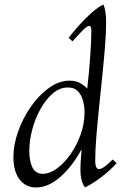

<svg xmlns="http://www.w3.org/2000/svg" viewBox="-20 -810 547 845"><path d="M139 15Q93 15 66 -20.5Q39 -56 39 -118Q39 -173 60 -232Q81 -291 116.5 -341.5Q152 -392 196 -423.5Q240 -455 286 -455Q315 -455 334 -443.5Q353 -432 364 -420Q372 -491 377 -560Q382 -629 382 -676Q382 -696 373 -696Q363 -696 344 -676.5Q325 -657 299 -628L282 -644Q300 -667 326 -696.5Q352 -726 381 -752Q410 -778 435 -790Q441 -777 444 -756.5Q447 -736 447 -711Q447 -664 442 -603Q437 -542 430 -474Q423 -406 416 -338Q409 -270 404 -208.5Q399 -147 399 -99Q399 -88 402.5 -77Q406 -66 416 -66Q426 -66 441.5 -77.5Q457 -89 476 -108L493 -92Q465 -60 426 -30.5Q387 -1 354 15Q334 -11 334 -64Q334 -84 335.5 -106Q337 -128 339 -150H337Q299 -79 246 -32Q193 15 139 15ZM169 -45Q198 -45 230 -68Q262 -91 289.5 -130Q317 -169 334.5 -217Q352 -265 352 -315Q352 -343 345 -368Q338 -393 322.5 -409Q307 -425 279 -425Q243 -425 212.5 -399Q182 -373 158.5 -331Q135 -289 122 -240Q109 -191 109 -145Q109 -102 122.5 -73.5Q136 -45 169 -45Z"/></svg>

Font: Bona Nova SC
Style: Italic
Weight: 400
Italic angle: -4°
Designer: Mateusz Machalski
Foundry: Capitalics
Version: Version 4.001; ttfautohint (v1.8.4.7-5d5b)